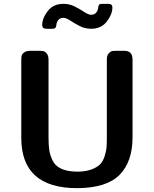

<svg xmlns="http://www.w3.org/2000/svg" viewBox="-20 -959 804 1001"><path d="M91 -240V-644Q91 -659 92.5 -667.5Q94 -676 105 -685Q116 -694 137 -694H187Q200 -694 208 -692Q216 -690 224.5 -679Q233 -668 233 -647V-242Q233 -202 237 -176Q241 -150 253.5 -123.5Q266 -97 293 -82.5Q320 -68 362 -65L387 -64Q429 -65 458 -76Q487 -87 502 -102.5Q517 -118 525.5 -144.5Q534 -171 535.5 -191Q537 -211 537 -243V-649Q537 -670 546.5 -680.5Q556 -691 564 -692.5Q572 -694 585 -694H629Q671 -694 671 -648V-243Q671 -116 603.5 -47.5Q536 21 383 22Q91 22 91 -240ZM200 -828Q200 -864 229 -901.5Q258 -939 311 -939Q343 -939 371 -924.5Q399 -910 420 -896Q441 -882 456 -882Q482 -882 491 -912Q491 -913 492.5 -923Q494 -933 498.5 -936Q503 -939 513 -939H545Q566 -939 566 -920Q566 -885 537 -847Q508 -809 455 -809Q423 -809 395 -823.5Q367 -838 346 -852Q325 -866 310 -866Q284 -866 275 -837Q275 -836 273.5 -826Q272 -816 267.5 -812.5Q263 -809 253 -809H222Q200 -809 200 -828Z"/></svg>

Font: CMU Sans Serif
Style: Bold
Weight: 700
Version: Version 0.7.0